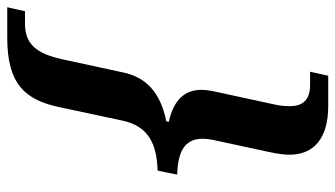

<svg xmlns="http://www.w3.org/2000/svg" viewBox="-271 -583 926 530"><g transform="rotate(90 192.0 -318.0)"><path d="M-53 125H31C159 125 203 76 223 -20L260 -193C276 -270 332 -288 398 -290L409 -344C353 -346 310 -360 310 -414C310 -422 311 -432 313 -442L346 -595C353 -628 354 -642 354 -655C354 -721 309 -761 220 -761H136L125 -711H161C203 -711 220 -691 220 -655C220 -642 219 -627 215 -611L178 -440C176 -429 175 -420 175 -411C175 -365 203 -334 263 -321L262 -314C181 -298 140 -257 127 -195L90 -24C75 41 51 76 -7 76H-42Z"/></g></svg>

Font: Noto Serif SemiBold
Style: Italic
Weight: 600
Italic angle: -12°
Designer: Monotype Design Team
Foundry: Monotype Imaging Inc.
Version: Version 2.014